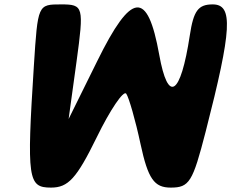

<svg xmlns="http://www.w3.org/2000/svg" viewBox="-20 -903 1052 873"><path d="M134 -604C101 -87 107 -50 212 -50C290 -50 328 -91 420 -279C481 -404 542 -494 554 -477C566 -460 596 -356 619 -248C653 -90 681 -50 756 -50C841 -50 856 -75 915 -304C1035 -771 1041 -883 947 -883C881 -883 860 -854 843 -742C801 -467 744 -431 704 -654C651 -949 578 -942 422 -625L292 -362L328 -623C362 -873 360 -883 258 -883C152 -883 152 -883 134 -604Z"/></svg>

Font: Hussar Skorodowane
Style: Ky
Weight: 700
Foundry: Cannot Into Space Fonts
Version: Version 0.892